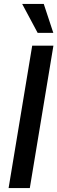

<svg xmlns="http://www.w3.org/2000/svg" viewBox="-20 -961 293 981"><path d="M252.9 -727.5 132.3 0H23.9L144.5 -727.5ZM172.4 -793 93.3 -940.9H203.6L252.4 -793Z"/></svg>

Font: Inter Display Medium
Style: Italic
Weight: 500
Italic angle: -9.39999°
Designer: Rasmus Andersson
Foundry: rsms
Version: Version 4.000;git-a52131595